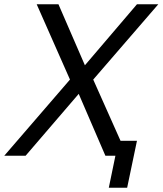

<svg xmlns="http://www.w3.org/2000/svg" viewBox="-61 -730 762 900"><path d="M-41 0 267 -357 111 -710H213L337 -424L581 -710H681L376 -357L504 -70H581L535 150H449L480 0H433L308 -290L59 0Z"/></svg>

Font: Geist Regular
Style: Italic
Weight: 400
Italic angle: -12°
Designer: Basement.studio, Andrés Briganti, Mateo Zaragoza
Foundry: Basement.studio, Vercel, Andrés Briganti, Guido Ferreyra, Mateo Zaragoza
Version: Version 1.500; ttfautohint (v1.8.4.7-5d5b)